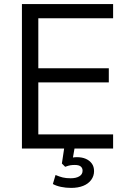

<svg xmlns="http://www.w3.org/2000/svg" viewBox="-20 -725 623 937"><path d="M87 0V-705H532V-636H167V-392H511V-323H167V-69H532V0ZM327 192Q301 192 277.5 187Q254 182 238 173L251 129Q270 137 286 141Q302 145 325 145Q351 145 367 135.5Q383 126 383 108Q383 95 374 87.5Q365 80 345 80Q334 80 324 81.5Q314 83 298 89L282 73L296 -20H347L334 55L310 49Q322 46 333.5 44Q345 42 355 42Q380 42 398.5 50Q417 58 428 73Q439 88 439 110Q439 134 425 153Q411 172 386 182Q361 192 327 192Z"/></svg>

Font: Nunito Sans 12pt ExtraLight 12pt
Style: Regular
Weight: 400
Version: Version 3.101;gftools[0.9.27]